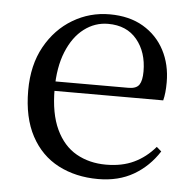

<svg xmlns="http://www.w3.org/2000/svg" viewBox="-44 -575 636 634"><g transform="rotate(5 273.5 -258.5)"><path d="M303.3 14.6Q229.5 14.6 171.6 -15.4Q113.7 -45.5 81.1 -106.2Q48.4 -167 48.4 -256.8Q48.4 -341.1 82.5 -402.5Q116.6 -463.8 172.8 -497.2Q229 -530.6 294.9 -530.6Q360.2 -530.6 406.4 -503.3Q452.6 -475.9 477.1 -429.2Q501.7 -382.4 501.7 -323.2Q501.7 -286.8 495.4 -262.9H86.6V-294.2H377.3Q403.6 -294.2 413 -308.2Q422.3 -322.1 422.3 -352.3Q422.3 -416.2 388.2 -457.5Q354.2 -498.8 292.6 -498.8Q248.8 -498.8 213 -471.6Q177.1 -444.5 156 -392.8Q134.9 -341.2 134.9 -268.7Q134.9 -188 159.4 -135.9Q183.9 -83.8 226.9 -59.4Q270 -35 325.5 -35Q378.5 -35 417.8 -53.7Q457.2 -72.3 487.7 -108.1L503.6 -94.3Q471 -43.5 421 -14.4Q371 14.6 303.3 14.6Z"/></g></svg>

Font: Noto Serif KR
Style: Regular
Weight: 200
Designer: Ryoko NISHIZUKA 西塚涼子 (kana & ideographs); Frank Grießhammer (Latin, Greek & Cyrillic); Wenlong ZHANG 张文龙 (bopomofo); San
Foundry: Adobe
Version: Version 2.001;hotconv 1.1.0;makeotfexe 2.6.0